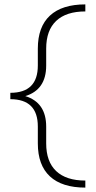

<svg xmlns="http://www.w3.org/2000/svg" viewBox="-20 -731 435 873"><path d="M190 -433Q190 -323 95 -294Q190 -265 190 -155V-79Q190 4 235.5 47Q281 90 368 90V122Q262 122 207 71Q152 20 152 -79V-156Q152 -280 27 -280V-309Q152 -309 152 -433V-510Q152 -609 207 -660Q262 -711 368 -711V-679Q281 -679 235.5 -636Q190 -593 190 -510Z"/></svg>

Font: EauTestSC Light
Style: Regular
Weight: 300
Designer: Christian Thalmann (Catharsis Fonts)
Version: Version 0.001;PS 000.001;hotconv 1.0.88;makeotf.lib2.5.64775